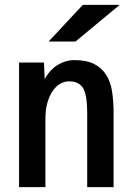

<svg xmlns="http://www.w3.org/2000/svg" viewBox="-20 -782 540 786"><path d="M445 -16H337V-321Q337 -392 320.5 -420.5Q304 -449 263 -449Q242 -449 224.5 -438Q207 -427 194 -407Q181 -387 173.5 -359.5Q166 -332 166 -299V-16H58V-526H160L163 -458Q185 -498 217.5 -517Q250 -536 283 -536Q334 -536 365.5 -520Q397 -504 415 -475Q433 -446 439 -406.5Q445 -367 445 -319ZM319 -762H470L289 -612H179Z"/></svg>

Font: D2Coding ligature
Style: Bold
Weight: 700
Monospace: yes
Designer: Yong-Rak Park; Jeong-Hwan Yoon; Sang-Min Lee;
Foundry: NHN Corporation
Version: Version 1.3.2; Build 20180524